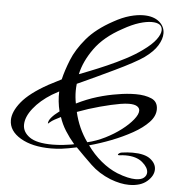

<svg xmlns="http://www.w3.org/2000/svg" viewBox="-56 -745 855 925"><g transform="rotate(5 371.5 -283.0)"><path d="M602 127Q561 127 511 108Q454 85 414 46.5Q374 8 336 -31Q314 -26 295.5 -23Q277 -20 263 -18Q236 -15 212 -15Q121 -15 64.5 -48.5Q8 -82 8 -134Q8 -175 46.5 -222.5Q85 -270 173 -319L235 -351Q245 -394 266 -446.5Q287 -499 332 -552.5Q377 -606 458 -650Q499 -673 535 -683Q571 -693 601 -693Q649 -693 676.5 -670.5Q704 -648 704 -614Q704 -587 685 -555.5Q666 -524 623 -493Q605 -480 568 -460Q531 -440 487 -419Q443 -398 402.5 -379Q362 -360 335.5 -348Q309 -336 309 -336Q308 -328 307.5 -319Q307 -310 307 -302Q307 -271 313 -241Q363 -266 413 -281Q463 -296 510 -303Q532 -307 554 -309Q576 -311 597 -311Q642 -311 673 -297.5Q704 -284 704 -247Q704 -214 675.5 -184Q647 -154 600.5 -128Q554 -102 500 -81Q446 -60 394 -46Q424 -4 462 27.5Q500 59 541 76Q569 87 591.5 92Q614 97 630 97Q658 97 671 86Q684 75 684 60Q684 36 655 11.5Q626 -13 573 -13Q566 -13 559 -12.5Q552 -12 544 -11H541Q536 -11 536 -13Q536 -16 541.5 -20Q547 -24 554 -25Q568 -27 581 -28Q594 -29 606 -29Q665 -29 692.5 -7.5Q720 14 720 42Q720 73 689 100Q658 127 602 127ZM315 -383Q333 -390 368.5 -404Q404 -418 447.5 -437Q491 -456 535 -479Q579 -502 613 -527Q655 -557 674.5 -583.5Q694 -610 694 -629Q694 -664 643 -664Q618 -664 583.5 -653.5Q549 -643 505 -618Q418 -571 373 -508Q328 -445 315 -383ZM217 -34Q242 -34 270 -37Q283 -39 296 -40.5Q309 -42 322 -45Q297 -74 277.5 -105Q258 -136 247 -170Q231 -162 218 -155Q205 -148 196 -140Q191 -136 189 -134Q187 -132 187 -134Q187 -147 200 -162.5Q213 -178 236 -195L238 -196Q232 -220 229.5 -244Q227 -268 228 -292L194 -273Q139 -239 106 -197Q73 -155 73 -117Q73 -82 107 -58Q141 -34 217 -34ZM384 -60Q427 -70 469 -91Q511 -112 545 -138Q579 -164 599.5 -189.5Q620 -215 620 -233Q620 -246 607.5 -254Q595 -262 568 -262Q560 -262 549.5 -261Q539 -260 527 -258Q486 -251 430 -236Q374 -221 321 -201Q339 -123 384 -60Z"/></g></svg>

Font: Arizonia
Style: Regular
Weight: 400
Designer: Robert E. Leuschke
Foundry: Robert E. Leuschke
Version: Version 1.010; ttfautohint (v1.8.4.7-5d5b)